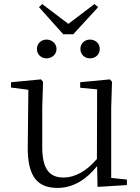

<svg xmlns="http://www.w3.org/2000/svg" viewBox="-20 -907 688 941"><path d="M208 -621C233 -621 257 -639 257 -667C257 -695 233 -713 208 -713C183 -713 161 -695 161 -667C161 -639 183 -621 208 -621ZM421 -621C447 -621 469 -639 469 -667C469 -695 447 -713 421 -713C396 -713 374 -695 374 -667C374 -639 396 -621 421 -621ZM187 -887 171 -872 290 -739H339L461 -872L443 -887L315 -790ZM458 9 602 0V-27L525 -35V-379L529 -506L519 -518L373 -504V-477L456 -469L455 -128C407 -71 350 -37 291 -37C224 -37 187 -76 187 -187V-379L191 -506L181 -518L34 -504V-478L119 -467L116 -185C115 -37 167 14 262 14C340 14 405 -29 456 -93Z"/></svg>

Font: Noto Serif CJK TC Light
Style: Regular
Weight: 300
Designer: Ryoko NISHIZUKA 西塚涼子 (kana & ideographs); Frank Grießhammer (Latin, Greek & Cyrillic); Wenlong ZHANG 张文龙 (bopomofo); San
Foundry: Adobe
Version: Version 2.001;hotconv 1.1.0;makeotfexe 2.6.0